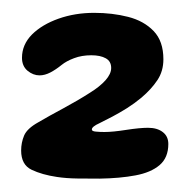

<svg xmlns="http://www.w3.org/2000/svg" viewBox="-20 -606 296 296"><path d="M67.8 -333.2Q44.8 -336.6 28.7 -344.3Q12.6 -352 12.6 -374Q12.6 -386.1 17.2 -397.1Q21.9 -408 39.1 -417.5Q55.4 -427.1 78 -439.2Q100.6 -451.4 118.8 -463.1Q133.8 -472.4 142.6 -482.2Q151.4 -492.1 151.4 -501.2Q151.4 -511.5 143.1 -516.1Q134.8 -520.8 120.8 -520.8Q106 -520.8 94.2 -516.3Q82.4 -511.9 75 -505.9Q66.4 -498.9 57.7 -494.3Q49 -489.8 41 -489.8Q31.1 -489.8 22.5 -496.9Q13.9 -504.1 13.9 -516.9Q13.9 -537.2 29.3 -552.8Q44.8 -568.2 70.2 -577.2Q95.6 -586.2 125.2 -586.2Q153.2 -586.2 177.5 -580Q201.8 -573.8 216.8 -558.2Q231.9 -542.6 231.9 -514.6Q231.9 -496.2 222.6 -482.4Q213.4 -468.5 198.1 -455.5Q187.4 -446.6 175.7 -439.2Q164 -431.9 153 -426.1Q142 -420.4 133.4 -416.1Q121.6 -410.8 121.6 -406.4Q121.6 -403.6 127.8 -403.1Q134 -402.5 140.9 -402.5Q154 -402.5 174.8 -405.8Q195.6 -409 208.1 -409Q222.4 -409 230.9 -402.4Q239.5 -395.9 239.5 -384Q239.5 -363 226.1 -351.5Q212.6 -340 188.8 -335.6Q165 -331.1 133.4 -330.6Q117 -330.5 99.7 -330.8Q82.4 -331 67.8 -333.2Z"/></svg>

Font: Gluten Thin
Style: Regular
Weight: 100
Designer: Tyler Finck
Foundry: Etcetera Type Company
Version: Version 1.300